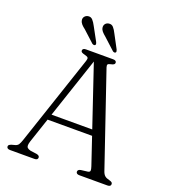

<svg xmlns="http://www.w3.org/2000/svg" viewBox="-157 -1001 986 1115"><g transform="rotate(20 336.0 -443.5)"><path d="M166.5 -275.5H465.5L469.5 -240.5H161ZM206 -15Q206 -8 201 -4Q196 0 185.5 0H34.5Q24.5 0 19.2 -4Q14 -8 14 -15Q14 -21 18.2 -24.5Q22.5 -28 31.5 -31.5L53.5 -37.5Q67 -41.5 73.2 -50.8Q79.5 -60 87.5 -84L273 -637.5Q278 -652.5 274.2 -658.2Q270.5 -664 254 -668Q241 -671 234.8 -674.8Q228.5 -678.5 228.5 -685Q228.5 -692.5 233.8 -696.2Q239 -700 249 -700H417.5Q428 -700 433 -696Q438 -692 438 -685.5Q438 -678.5 432 -674.5Q426 -670.5 413 -668Q399.5 -665 396.5 -660.2Q393.5 -655.5 397 -643.5L592 -71Q598 -53.5 607.8 -45.2Q617.5 -37 635.5 -33Q648.5 -29.5 652.8 -25.5Q657 -21.5 657 -15Q657 -8 652 -4Q647 0 636.5 0H463Q453 0 447.8 -4Q442.5 -8 442.5 -15Q442.5 -21.5 447.2 -25.8Q452 -30 461 -31.5L502 -36.5Q514.5 -38.5 515.8 -46.8Q517 -55 511 -72.5L311 -665.5L323 -669L128 -87.5Q123 -72 122.8 -62Q122.5 -52 128.5 -46.2Q134.5 -40.5 148 -37L188 -31.5Q197 -29.5 201.5 -25.5Q206 -21.5 206 -15ZM245.5 -842.5 290.5 -760Q293 -754.5 293.8 -750Q294.5 -745.5 291 -742Q287.5 -739 282.5 -739.8Q277.5 -740.5 273 -743.5L202.5 -808Q189.5 -817.5 180.5 -827.5Q171.5 -837.5 169 -850Q166.5 -863.5 174 -873.2Q181.5 -883 194.5 -885.5Q212 -888.5 223.2 -876.2Q234.5 -864 245.5 -842.5ZM373 -842.5 417 -760Q419.5 -754.5 420 -749.8Q420.5 -745 417 -741.5Q413.5 -739 408.5 -739.8Q403.5 -740.5 399.5 -744L329 -808.5Q316 -819 307.2 -829Q298.5 -839 296.5 -851.5Q294.5 -865 302 -874.8Q309.5 -884.5 323 -886.5Q340.5 -889 351.5 -876.5Q362.5 -864 373 -842.5Z"/></g></svg>

Font: Fraunces 48pt Soft Wonky Light
Style: Regular
Weight: 300
Version: Version 1.000;[b76b70a41]